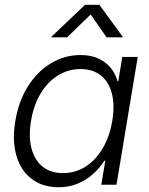

<svg xmlns="http://www.w3.org/2000/svg" viewBox="-20 -765 619 795"><path d="M222.7 10.3Q156.2 10.3 111.1 -24.2Q65.9 -58.6 47.9 -120.4Q29.8 -182.1 43.5 -264.2Q57.1 -346.2 95.7 -407.5Q134.3 -468.8 190.7 -502.9Q247.1 -537.1 313.5 -537.1Q356.9 -537.1 388.4 -522.2Q419.9 -507.3 439.5 -482.7Q459 -458 466.8 -428.2H469.7L486.3 -529.3H550.3L462.4 0H399.4L416 -99.6H412.1Q393.1 -69.3 365.2 -44.4Q337.4 -19.5 301.5 -4.6Q265.6 10.3 222.7 10.3ZM240.2 -48.3Q292.5 -48.3 334.7 -75.4Q377 -102.5 405.5 -151.4Q434.1 -200.2 444.8 -264.2Q455.6 -328.6 443.4 -377Q431.2 -425.3 398.2 -452.1Q365.2 -479 313 -479Q262.2 -479 219.5 -452.4Q176.8 -425.8 147.9 -377.4Q119.1 -329.1 108.4 -264.2Q97.7 -199.2 110.4 -150.6Q123 -102.1 156.2 -75.2Q189.5 -48.3 240.2 -48.3ZM257.8 -610.4H191.9L192.4 -612.3L332 -745.1H391.6L488.3 -612.3L487.8 -610.4H421.4L355.5 -705.1Z"/></svg>

Font: Inter 24pt Light
Style: Italic
Weight: 300
Italic angle: -9.3988°
Designer: Rasmus Andersson
Foundry: rsms
Version: Version 4.001;git-66647c0bb